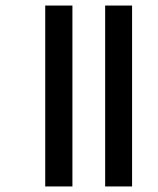

<svg xmlns="http://www.w3.org/2000/svg" viewBox="-20 -623 568 692"><path d="M359 49V-603H456V49ZM143 49V-603H241V49Z"/></svg>

Font: Noto Sans Malayalam Condensed Medium
Style: Regular
Weight: 500
Width: 3
Designer: Jelle Bosma - Monotype Design Team
Foundry: Monotype Imaging Inc.
Version: Version 2.104; ttfautohint (v1.8.4.7-5d5b)